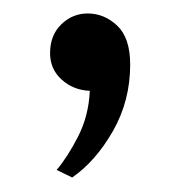

<svg xmlns="http://www.w3.org/2000/svg" viewBox="-20 -116 258 278"><path d="M84.5 141 62 130Q77.5 112 93 81.8Q108.5 51.5 110 15.5Q86 14.5 69.2 -0.8Q52.5 -16 52.5 -39Q52.5 -65 68.8 -80.8Q85 -96.5 107 -96.5Q131 -96.5 149.8 -78.8Q168.5 -61 168.5 -22.5Q168.5 30 143.5 73.8Q118.5 117.5 84.5 141Z"/></svg>

Font: Overpass Light
Style: Regular
Weight: 300
Designer: Delve Withrington, Dave Bailey, Thomas Jockin
Foundry: Delve Fonts LLC
Version: Version 4.000; ttfautohint (v1.8.3)